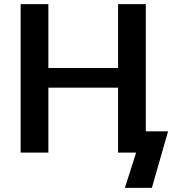

<svg xmlns="http://www.w3.org/2000/svg" viewBox="-20 -743 851 935"><path d="M690 -103.5H798.5L719.5 172H588L643 0H555V-316H215.5V0H80.5V-723H215.5V-412H555V-723H690Z"/></svg>

Font: Lato
Style: Bold
Weight: 700
Designer: Lukasz Dziedzic
Foundry: tyPoland Lukasz Dziedzic
Version: Version 2.007; 2014-02-27